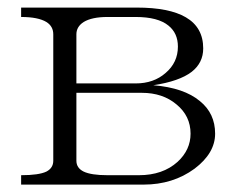

<svg xmlns="http://www.w3.org/2000/svg" viewBox="-20 -498 634 519"><path d="M37.1 1H368.2Q447.3 1 505.9 -42Q561.5 -84 561.5 -136.7Q561.5 -191.4 520.5 -224.6Q477.5 -260.7 394.5 -267.6Q464.8 -278.3 498 -303.7Q529.3 -328.1 529.3 -367.2Q529.3 -423.8 482.4 -451.2Q437.5 -477.5 349.6 -477.5H37.1V-452.1Q83 -452.1 105.5 -438.5Q124 -426.8 124 -405.3V-63.5Q124 -43.9 105.5 -34.2Q85 -24.4 37.1 -24.4ZM186.5 -272.5V-405.3Q186.5 -425.8 206.1 -438.5Q228.5 -452.1 270.5 -452.1H346.7Q407.2 -452.1 435.5 -428.7Q460.9 -408.2 460.9 -372.1Q460.9 -329.1 427.7 -300.8Q395.5 -272.5 346.7 -272.5ZM186.5 -247.1H363.3Q419.9 -247.1 457 -215.8Q495.1 -184.6 495.1 -136.7Q495.1 -92.8 460 -60.5Q419.9 -24.4 355.5 -24.4H270.5Q226.6 -24.4 206.1 -34.2Q186.5 -43.9 186.5 -63.5Z"/></svg>

Font: Batang
Style: Regular
Weight: 400
Version: Version 2.21